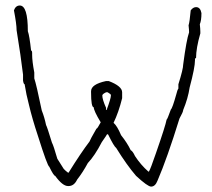

<svg xmlns="http://www.w3.org/2000/svg" viewBox="-20 -692 772 700"><path d="M52.2 -671.9Q81.5 -671.9 81.5 -578.1Q87.4 -562.5 93.3 -507.8Q97.2 -507.8 97.2 -498V-492.2Q97.2 -469.2 105 -427.7V-406.2Q112.8 -383.3 132.3 -289.1Q142.1 -264.6 147.9 -236.3Q151.9 -229.5 169.4 -171.9Q174.8 -162.6 189 -113.3L212.4 -76.2Q218.8 -69.3 228 -62.5H230Q274.9 -134.8 306.2 -175.8Q308.1 -182.1 331.5 -222.7Q335 -222.7 347.2 -246.1Q321.8 -288.1 321.8 -300.8Q312 -300.8 312 -355.5V-359.4Q312 -384.8 366.7 -396.5H376.5Q425.3 -377.9 425.3 -355.5V-334Q412.6 -282.7 394 -244.1Q406.7 -233.9 421.4 -199.2Q444.3 -170.4 456.5 -144.5Q463.9 -141.1 472.2 -123Q493.2 -90.8 521 -66.4H522.9Q528.8 -75.7 548.3 -132.8Q583.5 -233.9 587.4 -255.9Q589.8 -255.9 603 -293Q608.4 -296.9 622.6 -347.7Q626.5 -364.3 630.4 -369.1V-384.8Q647.9 -440.4 647.9 -457Q659.7 -546.9 669.4 -574.2Q669.4 -583 667.5 -599.6Q671.4 -611.3 675.3 -654.3Q684.1 -666 694.8 -666Q710.4 -666 714.4 -644.5V-642.6Q714.4 -617.7 708.5 -603.5Q710.4 -586.9 710.4 -576.2V-570.3Q694.8 -516.1 694.8 -480.5Q690.9 -480 690.9 -476.6V-472.7Q690.9 -445.8 671.4 -373Q665.5 -333.5 647.9 -291Q647.9 -284.2 634.3 -259.8Q589.4 -114.7 554.2 -33.2Q545.9 -11.7 530.8 -11.7Q518.6 -11.7 476.1 -50.8Q441.4 -91.3 403.8 -152.3Q395.5 -158.2 374.5 -201.2L370.6 -203.1Q370.6 -201.7 351.1 -173.8Q325.7 -124.5 300.3 -97.7Q282.2 -64 261.2 -37.1Q250 -13.7 230 -13.7H228Q208 -13.7 181.2 -50.8Q175.8 -50.8 159.7 -84Q152.8 -86.9 118.7 -195.3Q97.2 -259.8 85.4 -310.5Q75.7 -346.7 69.8 -384.8Q65.9 -385.3 64 -398.4V-419.9Q56.2 -485.8 40.5 -582Q40.5 -604 30.8 -654.3Q37.1 -671.9 52.2 -671.9ZM353 -343.8Q353 -329.6 366.7 -298.8V-291H368.7Q384.3 -333 384.3 -343.8V-345.7Q384.3 -348.6 372.6 -355.5H366.7Q353 -349.1 353 -343.8Z"/></svg>

Font: CEF Fonts CJK
Style: Regular
Weight: 400
Designer: PartyBoss (派对大魔王)
Version: Release 2.25